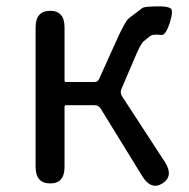

<svg xmlns="http://www.w3.org/2000/svg" viewBox="-20 -577 596 604"><path d="M138 0Q92 0 92 -52V-491Q92 -543 138 -543Q183 -543 183 -491V-324Q183 -319 188 -319H277Q288 -319 292 -329L342 -440Q373 -510 386 -520Q407 -536 428 -552Q436 -557 484 -557Q504 -557 515.5 -551.5Q527 -546 514 -505Q501 -465 487 -467Q482 -468 469.5 -468Q457 -468 449.5 -461.5Q442 -455 432 -447Q422 -439 403 -393L362 -297Q357 -285 364 -274L499 -67Q527 -23 491 0Q456 22 428 -22L297 -235Q290 -246 278 -246H188Q183 -246 183 -241V-52Q183 0 138 0Z"/></svg>

Font: Resource Han Rounded JP
Style: Regular
Weight: 400
Designer: Cyano Hao (round all glyphs); Ryoko NISHIZUKA 西塚涼子 (kana, bopomofo & ideographs); Paul D. Hunt (Latin, Greek & Cyrillic)
Foundry: Cyano Hao
Version: 0.990